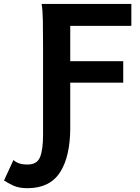

<svg xmlns="http://www.w3.org/2000/svg" viewBox="-123 -733 716 982"><path d="M236.3 -310.1V-80.6Q236.3 67.9 183.8 148.7Q131.3 229.5 17.6 229.5Q-26.9 229.5 -56.2 215.6Q-85.4 201.7 -102.5 189.9L-54.2 85.4Q-43.5 95.7 -26.6 102.1Q-9.8 108.4 18.6 108.4Q66.4 108.4 81.8 70.6Q97.2 32.7 97.2 -43.9V-498Q97.2 -570.3 96.2 -627Q95.2 -683.6 89.8 -712.9H548.8V-600.6H236.3V-419.9H507.3V-310.1Z"/></svg>

Font: Andika
Style: Bold
Weight: 700
Designer: Victor Gaultney, Annie Olsen, Julie Remington, Don Collingsworth, Eric Hays, Becca Hirsbrunner
Foundry: SIL International
Version: Version 6.101